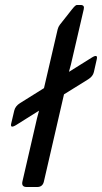

<svg xmlns="http://www.w3.org/2000/svg" viewBox="-20 -749 408 769"><path d="M45.9 -249Q19.5 -232.4 24.9 -254.4L37.1 -306.2Q41.5 -324.2 60.1 -335.9L156.2 -396L210.9 -631.3Q213.4 -641.6 219.7 -649.9L268.6 -711.9Q282.2 -729 287.6 -729H304.7Q319.3 -728 315.4 -711.9L264.2 -491.2Q260.7 -476.6 256.3 -461.9H257.3L347.2 -518.1Q372.6 -534.2 367.7 -512.2L356 -460.4Q352.1 -442.9 333 -431.2L236.3 -371.1L155.8 -22Q150.9 0 128.9 0H86.9Q64.9 0 69.8 -22L128.4 -275.9Q131.8 -290 136.2 -305.2H135.3Z"/></svg>

Font: Istok Web
Style: BoldItalic
Weight: 700
Italic angle: -13°
Designer: Andrey V. Panov
Foundry: Andrey V. Panov
Version: Version 1.0.2g